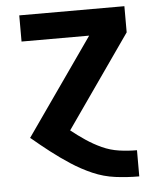

<svg xmlns="http://www.w3.org/2000/svg" viewBox="-53 -575 681 826"><g transform="rotate(-5 288.0 -162.5)"><path d="M514 205H515V92H514Q476 92 438 86.5Q400 81 365 65Q330 49 298 27.5Q266 6 236 -18L515 -417V-530H61V-417H353L61 0H63Q102 33 142 64Q182 95 225 123Q268 151 315 171.5Q362 192 412.5 198.5Q463 205 514 205Z"/></g></svg>

Font: Iosevka Sparkle Extrabold
Style: Regular
Weight: 800
Designer: Belleve Invis
Foundry: Belleve Invis
Version: Version 4.5.0; ttfautohint (v1.8.3)